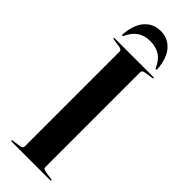

<svg xmlns="http://www.w3.org/2000/svg" viewBox="-290 -901 921 921"><g transform="rotate(45 170.0 -441.0)"><path d="M240 -27Q240 -16 259.5 -13L300 -7Q306 -6 306 -3Q306 0 301 0H39Q34 0 34 -3Q34 -6 40 -7L80.5 -13Q100 -16 100 -27V-673Q100 -684 80.5 -687L40 -693Q34 -694 34 -697Q34 -700 39 -700H301Q306 -700 306 -697Q306 -694 300 -693L259.5 -687Q240 -684 240 -673ZM170 -811.5Q130 -811.5 104 -793.8Q78 -776 61 -739Q59.5 -734.5 56 -734.5Q51.5 -734.5 52 -741.5Q57.5 -810.5 89 -846Q120.5 -881.5 170 -881.5Q219 -881.5 250.8 -846Q282.5 -810.5 288 -741.5Q288.5 -734.5 283.5 -734.5Q280.5 -734.5 278.5 -739Q261 -778 233.8 -794.8Q206.5 -811.5 170 -811.5Z"/></g></svg>

Font: Fraunces 144pt SemiBold
Style: Regular
Weight: 600
Version: Version 1.000;[0bf87f6ff]